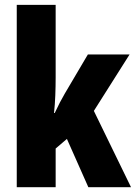

<svg xmlns="http://www.w3.org/2000/svg" viewBox="-20 -780 566 800"><path d="M211.9 -759.8V-458Q211.9 -419.9 210.4 -382.6Q209 -345.2 205.1 -309.1H208Q218.8 -332 229.7 -353.3Q240.7 -374.5 250 -390.1L346.2 -553.2H520L371.1 -317.9L525.9 0H348.1L258.8 -201.2L211.9 -161.1V0H49.8V-759.8Z"/></svg>

Font: Open Sans Condensed ExtraBold
Style: Regular
Weight: 800
Width: 3
Designer: Monotype Design Team
Foundry: Monotype Imaging Inc.
Version: Version 3.000; ttfautohint (v1.8.4)